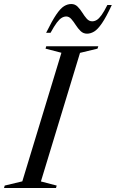

<svg xmlns="http://www.w3.org/2000/svg" viewBox="-54 -935 576 955"><path d="M251.5 -672.5 172.5 -693 176 -705H435L431 -693L344 -672L149.5 -32.5L228 -12L224.5 0H-34L-30.5 -12L57 -33ZM502 -910Q474.5 -850.5 453.2 -819.5Q432 -788.5 414.2 -778Q396.5 -767.5 379 -767.5Q360.5 -767.5 347.2 -780.2Q334 -793 323 -810.2Q312 -827.5 300.8 -840.2Q289.5 -853 275.5 -853Q264 -853 252.8 -846.2Q241.5 -839.5 228.5 -822.2Q215.5 -805 197.5 -772H175.5Q205 -832 226 -862.8Q247 -893.5 264.5 -904.2Q282 -915 300.5 -915Q319 -915 332 -902Q345 -889 355.5 -872Q366 -855 377.5 -842Q389 -829 404.5 -829Q416.5 -829 427.5 -835.8Q438.5 -842.5 451.2 -860.2Q464 -878 480 -910Z"/></svg>

Font: Newsreader 60pt
Style: Italic
Weight: 400
Italic angle: -17°
Designer: Hugues Gentile
Foundry: Production Type
Version: Version 1.003